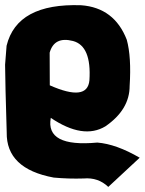

<svg xmlns="http://www.w3.org/2000/svg" viewBox="-21 -525 569 755"><path d="M4.9 -345.2Q45.9 -513.2 298.3 -504.4Q428.7 -494.6 477.5 -368.7Q496.1 -301.3 488.8 -187Q488.8 -93.8 393.6 -28.3Q306.2 24.4 178.7 -61.5Q157.2 54.7 361.8 35.6Q436 41.5 528.3 95.2L404.8 210Q365.2 171.9 308.1 176.8Q249 178.7 190.4 173.3Q2.9 138.7 5.4 -4.4Q-0.5 -196.8 -1 -270.5ZM174.3 -317.9 174.8 -189.5Q322.8 -124 330.6 -209Q339.4 -344.2 266.1 -363.8Q192.4 -382.8 174.3 -317.9Z"/></svg>

Font: Lapsus Pro (theguybrush.com)
Style: Bold
Weight: 700
Designer: Jose Roses
Version: Version 1.00 February 9, 2018, initial release